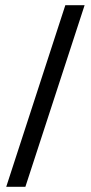

<svg xmlns="http://www.w3.org/2000/svg" viewBox="-20 -720 351 740"><path d="M77.8 0H4L231.8 -700H306.1Z"/></svg>

Font: Myanmar KatKuu
Style: Regular
Weight: 400
Designer: Khon Soe Zaw Thu
Foundry: MPUA
Version: Version 1.00 September 13, 2016, initial release